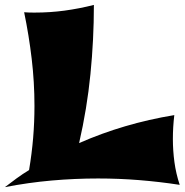

<svg xmlns="http://www.w3.org/2000/svg" viewBox="-22 -748 751 781"><path d="M709 3.9Q626 -8.8 543.7 -15.4Q461.4 -22 377 -22Q282.7 -22 188.2 -13.7Q93.8 -5.4 -2 13.2Q22 -5.4 46.1 -22.9Q70.3 -40.5 96.2 -56.2Q107.4 -122.6 112.8 -187Q118.2 -251.5 118.2 -316.9Q118.2 -414.1 106.9 -509Q95.7 -604 76.2 -698.2Q86.4 -697.3 97.4 -697Q108.4 -696.8 119.1 -696.8Q181.2 -696.8 240.7 -704.8Q300.3 -712.9 359.9 -728Q359.9 -586.9 345.9 -446.5Q332 -306.2 299.8 -166Q391.1 -206.1 487.3 -234.4Q583.5 -262.7 687 -279.8Q681.2 -230.5 681.2 -183.1Q681.2 -135.7 687.5 -88.9Q693.8 -42 709 3.9Z"/></svg>

Font: Shojumaru
Style: Regular
Weight: 400
Version: Version 1.001